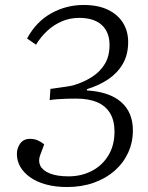

<svg xmlns="http://www.w3.org/2000/svg" viewBox="-20 -740 596 773"><path d="M89 -585Q125 -652 185.5 -686Q246 -720 317 -720Q375 -720 415 -700.5Q455 -681 475.5 -647.5Q496 -614 496 -571Q496 -520 474.5 -483Q453 -446 416 -421Q379 -396 330 -381V-376Q422 -370 468.5 -328.5Q515 -287 515 -215Q515 -167 496 -125.5Q477 -84 442 -53Q407 -22 358 -4.5Q309 13 250 13Q204 13 166.5 3Q129 -7 102.5 -25.5Q76 -44 62 -68Q48 -92 48 -120Q48 -144 61.5 -162.5Q75 -181 101 -181Q117 -181 130.5 -175.5Q144 -170 158 -159L142 -116Q133 -93 142 -73.5Q151 -54 180 -42Q209 -30 256 -30Q308 -30 350 -52Q392 -74 416.5 -114.5Q441 -155 441 -210Q441 -255 423 -284.5Q405 -314 371 -328.5Q337 -343 287 -343Q270 -343 249 -342.5Q228 -342 210 -340.5Q192 -339 180 -337L183 -382Q197 -384 214.5 -386.5Q232 -389 249 -391.5Q266 -394 277 -397Q317 -409 350 -430Q383 -451 402 -482.5Q421 -514 421 -559Q421 -611 389.5 -639.5Q358 -668 299 -668Q262 -668 230 -654.5Q198 -641 171.5 -617Q145 -593 125 -560Z"/></svg>

Font: Literata 24pt Light
Style: Italic
Weight: 300
Italic angle: -2°
Designer: Latin by Veronika Burian and Jose Scaglione. Greek by Irene Vlachou. Cyrillic by Vera Evstafieva
Foundry: TypeTogether
Version: Version 3.103;gftools[0.9.29]